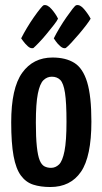

<svg xmlns="http://www.w3.org/2000/svg" viewBox="-20 -741 411 771"><path d="M182 10Q143 10 113.5 0.5Q84 -9 64 -36Q44 -63 34.5 -114.5Q25 -166 25 -250Q25 -387 69 -448.5Q113 -510 191 -510Q244 -510 278.5 -488.5Q313 -467 330 -411Q347 -355 347 -253Q347 -112 305 -51Q263 10 182 10ZM185 -67Q203 -67 217 -80.5Q231 -94 239 -134.5Q247 -175 247 -252Q247 -329 241 -368Q235 -407 222 -420Q209 -433 188 -433Q169 -433 154.5 -419Q140 -405 132 -365Q124 -325 124 -249Q124 -189 128 -152Q132 -115 139.5 -97Q147 -79 158.5 -73Q170 -67 185 -67ZM114 -548Q103 -545 92 -555Q81 -565 73 -576Q65 -587 65 -587Q75 -607 88.5 -629.5Q102 -652 116 -672Q130 -692 141 -705.5Q152 -719 155 -720Q170 -724 187 -704.5Q204 -685 213 -666Q209 -657 196 -640.5Q183 -624 167 -604.5Q151 -585 136 -569.5Q121 -554 114 -548ZM244 -548Q234 -545 222.5 -555Q211 -565 203.5 -576Q196 -587 196 -587Q206 -607 219.5 -629.5Q233 -652 247 -672Q261 -692 271.5 -705.5Q282 -719 286 -720Q301 -724 317.5 -704.5Q334 -685 344 -666Q339 -657 326.5 -640.5Q314 -624 297.5 -604.5Q281 -585 266.5 -569.5Q252 -554 244 -548Z"/></svg>

Font: Yanone Kaffeesatz ExtraLight Medium
Style: Regular
Weight: 500
Version: Version 2.003